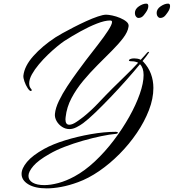

<svg xmlns="http://www.w3.org/2000/svg" viewBox="-20 -698 958 1059"><path d="M238 341Q173 341 136 318.5Q99 296 99 261Q99 231 129 195Q159 159 224 123Q271 97 339 76Q407 55 481 42Q555 29 619 29Q630 29 630 34Q630 38 622 40Q586 43 538 53Q490 63 437.5 78Q385 93 337 111.5Q289 130 253 151Q191 186 164 217.5Q137 249 137 272Q137 296 160.5 309.5Q184 323 224 323Q259 323 302 311.5Q345 300 391 275Q448 244 503.5 192Q559 140 607.5 76Q656 12 693 -54Q730 -120 751 -180Q772 -240 772 -284Q772 -324 752 -344Q720 -305 677.5 -257Q635 -209 590 -162Q545 -115 505.5 -77Q466 -39 439 -19Q423 -7 402.5 3.5Q382 14 363 14Q341 14 322 1.5Q303 -11 292 -30.5Q281 -50 283 -70Q286 -102 305 -141.5Q324 -181 351 -222Q378 -263 405.5 -300.5Q433 -338 454 -366Q487 -409 520.5 -452Q554 -495 576 -529Q598 -563 598 -577Q598 -585 587 -585Q558 -585 514.5 -568Q471 -551 424 -525Q377 -499 335 -472Q320 -462 295.5 -442Q271 -422 244.5 -396.5Q218 -371 194.5 -343Q171 -315 156 -288Q141 -261 141 -238Q141 -219 152 -207Q155 -204 155 -201Q155 -196 150 -196Q143 -196 132.5 -212Q122 -228 115 -248Q108 -268 109 -281Q115 -334 164 -389Q213 -444 286 -492Q298 -500 325 -515Q352 -530 386 -547.5Q420 -565 455 -581Q490 -597 519.5 -607Q549 -617 565 -617Q578 -617 599.5 -612.5Q621 -608 642.5 -599Q664 -590 678 -578Q692 -566 689 -551Q685 -522 659.5 -488.5Q634 -455 597 -418Q560 -381 518.5 -339.5Q477 -298 439 -252.5Q401 -207 374.5 -157Q348 -107 342 -52Q342 -49 341.5 -46Q341 -43 341 -40Q341 -10 362 -10Q379 -10 403 -26.5Q427 -43 442 -55Q485 -90 523 -130.5Q561 -171 600 -210Q635 -245 671.5 -280Q708 -315 742 -352Q726 -360 706 -360Q691 -360 691 -365Q691 -369 699 -372.5Q707 -376 720 -376Q727 -376 737.5 -374.5Q748 -373 756 -368Q765 -378 774.5 -388Q784 -398 792 -408Q795 -411 799.5 -412Q804 -413 802 -409Q796 -400 787 -387.5Q778 -375 766 -361Q768 -360 770 -358Q799 -327 812.5 -290.5Q826 -254 826 -213Q826 -154 801.5 -90.5Q777 -27 735 35Q693 97 639.5 151Q586 205 527 245.5Q468 286 410 307Q361 325 317.5 333Q274 341 238 341ZM864 -599Q856 -599 850 -607Q844 -615 844 -626Q844 -648 866 -663Q888 -678 907 -678Q918 -678 918 -665Q918 -652 910 -638Q905 -629 893 -614Q881 -599 864 -599ZM744 -599Q736 -599 730 -607Q724 -615 724 -626Q724 -648 746 -663Q768 -678 787 -678Q798 -678 798 -665Q798 -652 790 -638Q785 -629 773 -614Q761 -599 744 -599Z"/></svg>

Font: The Nautigal
Style: Bold
Weight: 700
Designer: Robert E. Leuschke
Foundry: Robert E. Leuschke
Version: Version 1.100; ttfautohint (v1.8.3)